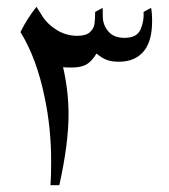

<svg xmlns="http://www.w3.org/2000/svg" viewBox="-20 -543 496 563"><path d="M426 -480Q426 -427 405 -397Q379 -362 329 -362Q306 -362 291.5 -368Q277 -374 263 -386Q249 -363 233.5 -354Q218 -345 190 -345Q174 -345 165 -346Q181 -276 181 -208Q181 -122 154 0H128Q130 -24 130 -69Q130 -168 111 -257Q88 -371 40 -449Q59 -488 87 -523Q89 -520 104 -496Q119 -472 146.5 -455Q174 -438 207 -438Q232 -438 243.5 -448.5Q255 -459 257 -472.5Q259 -486 259 -508L281 -520Q281 -517 281.5 -493Q282 -469 298 -450.5Q314 -432 345 -432Q382 -432 392.5 -457.5Q403 -483 401 -508L423 -520Q426 -508 426 -480Z"/></svg>

Font: Mirza
Style: Regular
Weight: 400
Designer: Arabic design by Kourosh Beigpour, Latin design by Eduardo Tunni, engineering by Lasse Fister
Version: Version 1.0010g